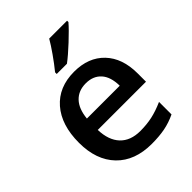

<svg xmlns="http://www.w3.org/2000/svg" viewBox="-218 -884 1013 1013"><g transform="rotate(-45 288.0 -378.0)"><path d="M317.9 9.8Q191.9 9.8 120.8 -63.7Q49.8 -137.2 49.8 -266.1Q49.8 -398.4 115.7 -474.1Q181.6 -549.8 296.9 -549.8Q403.8 -549.8 465.8 -484.9Q527.8 -419.9 527.8 -306.2V-244.1H168Q170.4 -165.5 210.4 -123.3Q250.5 -81.1 323.2 -81.1Q371.1 -81.1 412.4 -90.1Q453.6 -99.1 501 -120.1V-26.9Q459 -6.8 416 1.5Q373 9.8 317.9 9.8ZM296.9 -462.9Q242.2 -462.9 209.2 -428.2Q176.3 -393.6 169.9 -327.1H415Q414.1 -394 382.8 -428.5Q351.6 -462.9 296.9 -462.9ZM223.6 -606V-618.2Q251.5 -652.3 281 -694.3Q310.5 -736.3 327.6 -766.1H460.9V-755.9Q435.5 -726.1 385 -679Q334.5 -631.8 299.8 -606Z"/></g></svg>

Font: f2_56222          
Style: Regular
Weight: 600
Foundry: Ascender Corporation
Version: Version 1.10